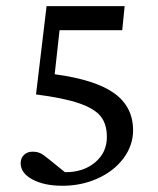

<svg xmlns="http://www.w3.org/2000/svg" viewBox="-20 -593 512 622"><path d="M182.6 8.8Q123 8.8 85 -11.7Q46.9 -32.2 46.9 -64.5Q46.9 -80.6 57.6 -91.1Q68.4 -101.6 85 -101.6Q100.1 -101.6 110.6 -96.7Q121.1 -91.8 139.6 -76.2L190.4 -35.2Q249.5 -34.7 287.8 -66.7Q326.2 -98.6 326.2 -149.4Q326.2 -190.9 306.2 -216.1Q286.1 -241.2 236.6 -258.3Q187 -275.4 96.7 -287.1L130.9 -573.2H383.8L376 -495.1H172.9L157.2 -352.5Q290 -334.5 350.6 -290.5Q411.1 -246.6 411.1 -170.9Q411.1 -122.1 380.4 -80.6Q349.6 -39.1 296.9 -15.1Q244.1 8.8 182.6 8.8Z"/></svg>

Font: Crimson Pro
Style: Regular
Weight: 400
Designer: Jacques Le Bailly
Foundry: Baron von Fonthausen
Version: Version 1.003